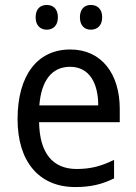

<svg xmlns="http://www.w3.org/2000/svg" viewBox="-20 -812 550 776"><path d="M124 -742C124 -708 144 -692 169 -692C194 -692 214 -708 214 -742C214 -777 194 -792 169 -792C144 -792 124 -777 124 -742ZM303 -742C303 -708 322 -692 347 -692C372 -692 393 -708 393 -742C393 -777 372 -792 347 -792C323 -792 303 -777 303 -742ZM264 -612C132 -612 51 -509 51 -330C51 -160 137 -56 284 -56C347 -56 392 -67 441 -91V-166C391 -141 347 -129 290 -129C193 -129 140 -193 138 -318H464V-372C464 -513 391 -612 264 -612ZM263 -542C342 -542 377 -475 377 -386H139C147 -487 190 -542 263 -542Z"/></svg>

Font: Noto Sans Malayalam UI SemiCondensed
Style: Regular
Weight: 400
Width: 4
Designer: Jelle Bosma - Monotype Design Team
Foundry: Monotype Imaging Inc.
Version: Version 2.104